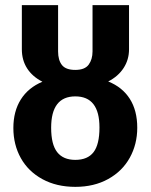

<svg xmlns="http://www.w3.org/2000/svg" viewBox="-20 -712 586 747"><path d="M514 -215Q514 -151 485 -98.5Q456 -46 401 -15.5Q346 15 273 15Q200 15 145 -15Q90 -45 61 -97Q32 -149 32 -214Q32 -279 61 -325Q90 -371 145 -394Q106 -414 85.5 -446Q65 -478 65 -520V-692H206V-512Q206 -478 221 -459Q236 -440 273 -440Q310 -440 325 -460.5Q340 -481 340 -512V-692H482V-520Q482 -480 461 -447.5Q440 -415 401 -395Q456 -373 485 -327.5Q514 -282 514 -215ZM367 -216Q367 -337 273 -337Q179 -337 179 -215Q179 -150 202.5 -120Q226 -90 273 -90Q321 -90 344 -120Q367 -150 367 -216Z"/></svg>

Font: Fira Sans Extra Condensed SemiBold
Style: Regular
Weight: 600
Width: 1
Designer: Carrois Corporate & Edenspiekermann AG
Foundry: Carrois Corporate GbR & Edenspiekermann AG
Version: Version 4.203